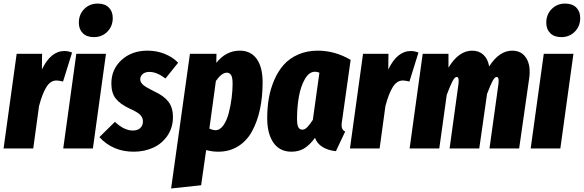

<svg xmlns="http://www.w3.org/2000/svg" viewBox="-23 -836 3287 1081"><path d="M339.8 -548.8Q361.3 -548.8 382.8 -540L332 -377Q307.6 -382.8 294.9 -382.8Q260.7 -382.8 237.5 -344.7Q214.4 -306.6 196.8 -238.8L164.1 0H-2.9L70.8 -533.2H213.9L212.9 -444.8Q262.7 -548.8 339.8 -548.8Z M505.9 -627Q465.3 -627 443.1 -649.2Q420.9 -671.4 420.9 -708Q420.9 -754.9 451.4 -785.4Q481.9 -815.9 526.9 -815.9Q567.4 -815.9 589.6 -793.7Q611.8 -771.5 611.8 -734.9Q611.8 -688 581.3 -657.5Q550.8 -627 505.9 -627ZM573.7 -533.2 500 0H333L406.7 -533.2Z M807.6 -550.8Q859.4 -550.8 904.3 -532.7Q949.2 -514.6 980 -482.9L908.7 -394Q859.9 -431.2 817.9 -431.2Q794.9 -431.2 780.8 -419.4Q766.6 -407.7 766.6 -389.2Q766.6 -372.1 783.4 -357.7Q800.3 -343.3 846.7 -320.8Q898.9 -296.9 924.8 -263.9Q950.7 -231 950.7 -176.8Q950.7 -118.2 920.4 -73Q890.1 -27.8 840.3 -4.9Q790.5 18.1 730 18.1Q612.3 18.1 536.6 -64L624 -149.9Q676.3 -101.1 724.6 -101.1Q752 -101.1 766.8 -115.2Q781.7 -129.4 781.7 -151.9Q781.7 -174.3 765.9 -189.9Q750 -205.6 708 -224.1Q653.3 -249.5 628.7 -281Q604 -312.5 604 -366.2Q604 -445.8 661.4 -498.3Q718.8 -550.8 807.6 -550.8Z M940.4 225.1 1046.4 -533.2H1195.8L1194.8 -481.9Q1249 -550.8 1327.6 -550.8Q1388.7 -550.8 1422.1 -504.6Q1455.6 -458.5 1455.6 -372.1Q1455.6 -290 1440.7 -220.7Q1425.8 -151.4 1396.2 -97.2Q1366.7 -43 1317.9 -12.5Q1269 18.1 1205.6 18.1Q1170.9 18.1 1137.7 8.8L1109.4 207ZM1190.4 -103Q1215.3 -103 1234.9 -130.6Q1254.4 -158.2 1265.1 -200.2Q1275.9 -242.2 1281.2 -284.9Q1286.6 -327.6 1286.6 -365.2Q1286.6 -399.9 1278.1 -413.3Q1269.5 -426.8 1254.4 -426.8Q1225.1 -426.8 1192.4 -379.9L1155.8 -111.8Q1175.8 -103 1190.4 -103Z M1766.1 -550.8Q1862.8 -550.8 1951.2 -499L1903.3 -159.2Q1898.4 -133.3 1901.6 -118.2Q1904.8 -103 1920.4 -95.2L1868.2 15.1Q1826.2 11.2 1794.4 -7.6Q1762.7 -26.4 1750.5 -60.1Q1722.2 -21 1691.2 -1.5Q1660.2 18.1 1618.2 18.1Q1551.8 18.1 1516.6 -32.5Q1481.4 -83 1481.4 -170.9Q1481.4 -229 1490.5 -282.2Q1499.5 -335.4 1521 -385.3Q1542.5 -435.1 1574.5 -471.2Q1606.4 -507.3 1655.8 -529.1Q1705.1 -550.8 1766.1 -550.8ZM1750.5 -432.1Q1717.3 -432.1 1693.6 -390.9Q1669.9 -349.6 1659.7 -291.3Q1649.4 -232.9 1649.4 -167Q1649.4 -133.3 1656.7 -119.6Q1664.1 -106 1679.2 -106Q1693.4 -106 1707.3 -120.4Q1721.2 -134.8 1738.3 -161.1L1775.4 -426.8Q1761.2 -432.1 1750.5 -432.1Z M2290 -548.8Q2311.5 -548.8 2333 -540L2282.2 -377Q2257.8 -382.8 2245.1 -382.8Q2210.9 -382.8 2187.7 -344.7Q2164.6 -306.6 2147 -238.8L2114.3 0H1947.3L2021 -533.2H2164.1L2163.1 -444.8Q2212.9 -548.8 2290 -548.8Z M2860.4 -550.8Q2914.1 -550.8 2940.4 -508.1Q2966.8 -465.3 2956.1 -393.1L2899.9 0H2732.9L2783.2 -361.8Q2788.6 -402.8 2772.9 -402.8Q2762.7 -402.8 2750.7 -380.9Q2738.8 -358.9 2719.2 -307.1L2675.3 0H2508.3L2558.1 -361.8Q2563.5 -402.8 2548.3 -402.8Q2537.6 -402.8 2525.1 -379.6Q2512.7 -356.4 2492.2 -301.8L2450.2 0H2283.2L2356.9 -533.2H2502V-455.1Q2559.6 -550.8 2635.3 -550.8Q2673.8 -550.8 2699 -527.3Q2724.1 -503.9 2731 -461.9Q2788.1 -550.8 2860.4 -550.8Z M3137.7 -627Q3097.2 -627 3075 -649.2Q3052.7 -671.4 3052.7 -708Q3052.7 -754.9 3083.3 -785.4Q3113.8 -815.9 3158.7 -815.9Q3199.2 -815.9 3221.4 -793.7Q3243.7 -771.5 3243.7 -734.9Q3243.7 -688 3213.1 -657.5Q3182.6 -627 3137.7 -627ZM3205.6 -533.2 3131.8 0H2964.8L3038.6 -533.2Z"/></svg>

Font: Fira Sans Compressed ExtraBold
Style: Italic
Weight: 800
Width: 3
Italic angle: -8°
Designer: Carrois Corporate & Edenspiekermann AG
Foundry: Carrois Corporate GbR & Edenspiekermann AG
Version: Version 4.203;PS 004.203;hotconv 1.0.88;makeotf.lib2.5.64775